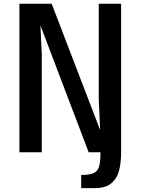

<svg xmlns="http://www.w3.org/2000/svg" viewBox="-20 -804 743 1014"><path d="M619.6 -784.2V0Q619.6 56.6 608.6 97.9Q597.7 139.2 567.4 164.3Q537.1 189.5 482.9 189.5H408.7V120.1Q453.1 120.1 474.1 110.6Q495.1 101.1 502.9 76.4Q510.7 51.8 510.7 0H448.2L193.4 -669.9L200.7 -517.6V0H82.5V-784.2H252.9L508.8 -117.2L501.5 -283.2V-784.2Z"/></svg>

Font: Decalotype Medium
Style: Regular
Weight: 500
Designer: Alfredo Marco Pradil
Foundry: Alfredo Marco Pradil
Version: Version 1.0